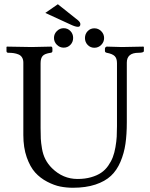

<svg xmlns="http://www.w3.org/2000/svg" viewBox="-20 -864 701 896"><path d="M245.4 -655Q231.9 -668.5 231.9 -687Q231.9 -705.6 245.4 -719Q258.8 -732.4 277.3 -732.4Q295.9 -732.4 308.6 -719.2Q321.3 -706.1 321.3 -687Q321.3 -668 308.6 -654.8Q295.9 -641.6 277.3 -641.6Q258.8 -641.6 245.4 -655ZM389.2 -654.3Q376.5 -667.5 376.5 -686.5Q376.5 -705.6 389.2 -718.8Q401.9 -731.9 420.4 -731.9Q439 -731.9 452.4 -718.5Q465.8 -705.1 465.8 -686.5Q465.8 -668 452.4 -654.5Q439 -641.1 420.4 -641.1Q401.9 -641.1 389.2 -654.3ZM320.3 12.2Q290.5 12.2 261.7 6.6Q232.9 1 200.4 -15.9Q168 -32.7 144.3 -58.8Q120.6 -85 104.7 -130.1Q88.9 -175.3 88.9 -233.9V-571.8Q88.9 -585.9 83 -595.7Q77.1 -605.5 66.4 -609.9Q55.7 -614.3 44.4 -616Q33.2 -617.7 18.6 -617.7Q10.3 -617.7 10.3 -626V-644.5L12.2 -646.5Q88.4 -644.5 127.4 -644.5Q147.5 -644.5 218.8 -646.5Q224.6 -646.5 224.6 -635.7V-626Q224.6 -618.7 216.8 -617.7Q188.5 -613.8 179 -602.8Q169.4 -591.8 169.4 -569.3V-267.1Q169.4 -234.9 170.4 -216.3Q171.4 -197.8 176 -170.2Q180.7 -142.6 192.1 -120.4Q203.6 -98.1 222.7 -79.1Q273.9 -28.8 341.8 -28.8Q377 -28.8 405 -36.9Q433.1 -44.9 452.1 -57.9Q471.2 -70.8 485.1 -90.8Q499 -110.8 506.6 -130.9Q514.2 -150.9 518.8 -177.5Q523.4 -204.1 524.7 -226.1Q525.9 -248 525.9 -275.4V-569.3Q525.9 -591.8 515.1 -602.3Q504.4 -612.8 478 -617.7Q469.7 -619.6 469.7 -626V-637.2Q469.7 -641.1 472.9 -643.8Q476.1 -646.5 478.5 -646.5Q533.2 -644.5 548.8 -644.5L649.4 -646.5L651.4 -644.5V-626Q651.4 -617.7 626.5 -617.7Q571.8 -617.7 571.8 -571.8V-293Q571.8 -236.3 565.4 -192.6Q559.1 -148.9 542.2 -109.1Q525.4 -69.3 497.8 -43.5Q470.2 -17.6 425.3 -2.7Q380.4 12.2 320.3 12.2ZM250 -844.2 343.3 -770Q355 -760.3 355 -751.5Q355 -738.8 343.8 -738.8Q332 -738.8 310.5 -749L191.4 -803.7Z"/></svg>

Font: Libertinage
Style: l
Weight: 400
Designer: OSP
Foundry: OSP
Version: Version 1.0; 2008; OFL relea